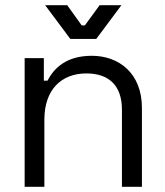

<svg xmlns="http://www.w3.org/2000/svg" viewBox="-20 -720 635 740"><path d="M364 -700 307 -622H295L239 -700H154L251 -570H351L448 -700ZM75 -496V0H151V-259C151 -375 217 -437 313 -437C398 -437 450 -392 450 -297V0H527V-304C527 -439 437 -505 334 -505C235 -505 188 -457 163 -409H149V-496Z"/></svg>

Font: Space Text
Style: Regular
Weight: 400
Designer: Florian Karsten (Space Text), Colophon Foundry (Space Mono)
Foundry: Florian Karsten
Version: Version 1.003;PS 001.003;hotconv 1.0.88;makeotf.lib2.5.64775